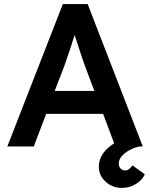

<svg xmlns="http://www.w3.org/2000/svg" viewBox="-20 -720 738 944"><path d="M16 0 289 -700H411L682 0H547L487 -160H207L146 0ZM296 -395 249 -273H444L397 -398Q392 -410 383.5 -436Q375 -462 365 -492.5Q355 -523 347 -548Q335 -510 321 -467.5Q307 -425 296 -395ZM579 204Q533 204 499.5 173.5Q466 143 466 100Q466 49 508.5 9.5Q551 -30 625 -51L666 0Q624 9 594 33Q564 57 564 84Q564 98 572.5 108Q581 118 596 118Q615 118 631 93L692 137Q680 165 648.5 184.5Q617 204 579 204Z"/></svg>

Font: Lexend Deca Medium
Style: Regular
Weight: 500
Designer: Bonnie Shaver-Troup, Thomas Jockin
Foundry: Lexend
Version: Version 1.008; ttfautohint (v1.8.4.7-5d5b)